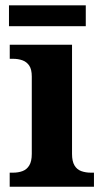

<svg xmlns="http://www.w3.org/2000/svg" viewBox="-20 -705 392 725"><path d="M16.6 0V-53H29Q49.3 -53 65.2 -59Q81.1 -64.9 90.5 -80.3Q100 -95.7 100 -124.1V-416.1Q100 -443.2 90.3 -457.4Q80.5 -471.7 64.6 -477.3Q48.7 -483 29 -483H16.8V-536H252V-123.9Q252 -95.8 261.3 -80.3Q270.5 -64.8 286.9 -58.9Q303.3 -53 323 -53H334.8V0ZM13.9 -606.1V-684.9H303.9V-606.1Z"/></svg>

Font: Noto Serif Telugu
Style: Regular
Weight: 400
Designer: Jelle Bosma - Monotype Design Team
Foundry: Monotype Imaging Inc.
Version: Version 2.003